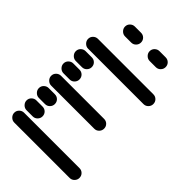

<svg xmlns="http://www.w3.org/2000/svg" viewBox="-252 -1002 1103 1103"><g transform="rotate(45 300.0 -450.0)"><path d="M35 -50Q35 -34 47 -22Q59 -10 75 -10H525Q542 -10 553.5 -22Q565 -34 565 -50Q565 -67 553.5 -78.5Q542 -90 525 -90H75Q59 -90 47 -78.5Q35 -67 35 -50ZM35 -150Q35 -134 47 -122Q59 -110 75 -110H125Q142 -110 153.5 -122Q165 -134 165 -150Q165 -167 153.5 -178.5Q142 -190 125 -190H75Q59 -190 47 -178.5Q35 -167 35 -150ZM35 -250Q35 -234 47 -222Q59 -210 75 -210H125Q142 -210 153.5 -222Q165 -234 165 -250Q165 -267 153.5 -278.5Q142 -290 125 -290H75Q59 -290 47 -278.5Q35 -267 35 -250ZM35 -350Q35 -334 47 -322Q59 -310 75 -310H425Q442 -310 453.5 -322Q465 -334 465 -350Q465 -367 453.5 -378.5Q442 -390 425 -390H75Q59 -390 47 -378.5Q35 -367 35 -350ZM35 -450Q35 -434 47 -422Q59 -410 75 -410H125Q142 -410 153.5 -422Q165 -434 165 -450Q165 -467 153.5 -478.5Q142 -490 125 -490H75Q59 -490 47 -478.5Q35 -467 35 -450ZM35 -550Q35 -534 47 -522Q59 -510 75 -510H125Q142 -510 153.5 -522Q165 -534 165 -550Q165 -567 153.5 -578.5Q142 -590 125 -590H75Q59 -590 47 -578.5Q35 -567 35 -550ZM35 -650Q35 -634 47 -622Q59 -610 75 -610H525Q542 -610 553.5 -622Q565 -634 565 -650Q565 -667 553.5 -678.5Q542 -690 525 -690H75Q59 -690 47 -678.5Q35 -667 35 -650ZM335 -850Q335 -834 347 -822Q359 -810 375 -810H425Q442 -810 453.5 -822Q465 -834 465 -850Q465 -867 453.5 -878.5Q442 -890 425 -890H375Q359 -890 347 -878.5Q335 -867 335 -850ZM135 -850Q135 -834 147 -822Q159 -810 175 -810H225Q242 -810 253.5 -822Q265 -834 265 -850Q265 -867 253.5 -878.5Q242 -890 225 -890H175Q159 -890 147 -878.5Q135 -867 135 -850Z"/></g></svg>

Font: Matrix Sans Raster
Style: Regular
Weight: 400
Designer: Brad Neil
Version: Version 1.100